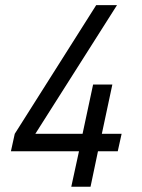

<svg xmlns="http://www.w3.org/2000/svg" viewBox="-20 -710 538 730"><path d="M427.7 -134.8H352.5L324.2 0H251L280.3 -134.8H21.5L36.1 -201.2L345.7 -690.4H424.8L114.3 -201.2H293.9L334 -388.7H407.2L367.2 -201.2H442.4Z"/></svg>

Font: Dinish
Style: Italic
Weight: 400
Italic angle: -12°
Designer: Bert Driehuis
Foundry: Playbeing
Version: Version 3.002; git-62d0f29-release